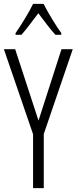

<svg xmlns="http://www.w3.org/2000/svg" viewBox="-20 -967 394 987"><path d="M204 -947H150C129 -903 88 -837 60 -797V-788H90C116 -816 149 -863 177 -899C206 -861 237 -818 265 -788H295V-797C272 -828 227 -901 204 -947ZM178 -347 58 -714H0L150 -277V0H205V-278L354 -714H296Z"/></svg>

Font: Noto Sans Kannada ExtraCondensed Light
Style: Regular
Weight: 300
Width: 2
Designer: Jelle Bosma - Monotype Design Team
Foundry: Monotype Imaging Inc.
Version: Version 2.005